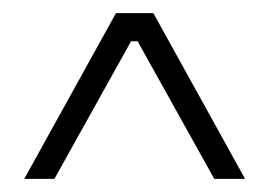

<svg xmlns="http://www.w3.org/2000/svg" viewBox="-20 -720 411 293"><path d="M354 -447H307L190 -657H180L63 -447H17L157 -700H214Z"/></svg>

Font: Phudu ExtraBold
Style: Regular
Weight: 800
Version: Version 1.005;gftools[0.9.23]